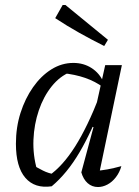

<svg xmlns="http://www.w3.org/2000/svg" viewBox="-20 -746 560 772"><path d="M188 3Q120 13 82 -31Q44 -75 44 -168Q44 -234 62.5 -292Q81 -350 113 -395.5Q145 -441 186.5 -467Q228 -493 275 -493Q316 -493 348 -472.5Q380 -452 396 -416L395 -395Q332 -442 231 -452L264 -457Q221 -440 188 -399Q155 -358 136 -302Q117 -246 114.5 -184Q112 -122 129 -63L108 -85Q131 -71 153 -60Q175 -49 200 -45L177 -40Q232 -78 282 -157Q332 -236 380 -360L398 -346Q350 -219 300 -134Q250 -49 188 3ZM374 -25 360 -59Q386 -60 412.5 -65Q439 -70 468 -78Q461 -53 446 -33.5Q431 -14 412 -4Q393 6 374 6Q350 6 332.5 -9.5Q315 -25 307 -53L356 -235L348 -237L403 -484H470ZM399 -561Q347 -587 298 -614.5Q249 -642 202 -673L232 -726H243L414 -586Z"/></svg>

Font: Piazzolla 24pt
Style: Italic
Weight: 400
Italic angle: -11.3°
Designer: Juan Pablo del Peral
Foundry: Huerta Tipografica
Version: Version 2.005